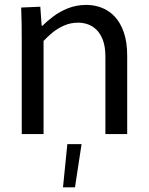

<svg xmlns="http://www.w3.org/2000/svg" viewBox="-20 -551 612 789"><path d="M69.4 -375.5Q69.4 -417.7 68.9 -452.7Q68.4 -487.7 67 -520L145.6 -523.4L151.2 -445.2H154.4Q172.2 -463.1 198.6 -483.1Q224.9 -503.1 259.3 -516.9Q293.6 -530.8 335.1 -530.8Q368.3 -530.8 398.4 -519.1Q428.6 -507.4 451.8 -482.5Q475.1 -457.5 488.9 -417.7Q502.7 -377.9 502.7 -321.7V0H413.1V-317.7Q413.1 -358.9 402.9 -386.1Q392.7 -413.2 376.2 -429Q359.7 -444.8 340.2 -451.4Q320.6 -457.9 301.9 -457.9Q269.8 -457.9 243 -445.9Q216.1 -434 195.1 -416.6Q174.1 -399.2 159 -382.7V0H69.4ZM256.7 41.2H315.2L288.1 218.7H238.9Z"/></svg>

Font: Murecho Thin
Style: Regular
Weight: 100
Designer: Neil Summerour
Foundry: Positype
Version: Version 1.010